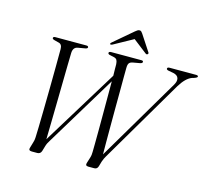

<svg xmlns="http://www.w3.org/2000/svg" viewBox="-120 -1012 1258 1153"><g transform="rotate(15 509.5 -435.0)"><path d="M827 -691Q827 -700 841 -700H1006.5Q1019 -700 1019 -692Q1019 -686 998.5 -679L986.5 -675.5Q949.5 -662 914.5 -604.5L609.5 -86Q605 -78.5 601 -70.2Q597 -62 593 -50L584 -19Q578.5 0 560.5 0H523Q501.5 0 510 -22.5L520.5 -56Q523.5 -65.5 524.5 -74.5Q525.5 -83.5 525.5 -93Q526 -106.5 526.2 -141Q526.5 -175.5 526.8 -223.2Q527 -271 527 -325.2Q527 -379.5 527 -433Q527 -486.5 527 -531.5L260 -90.5Q246.5 -70.5 241 -50.5L231.5 -18.5Q225 0 206 0H172Q148.5 0 156 -20.5L166 -54.5Q171.5 -70 172 -88.5Q173 -105.5 174 -152.5Q175 -199.5 176.2 -264Q177.5 -328.5 178.2 -398.5Q179 -468.5 179.5 -531.8Q180 -595 180 -638.5Q180 -669.5 157.5 -674L132.5 -680.5Q117.5 -684 117.5 -691Q117.5 -700 131.5 -700H323.5Q336.5 -700 336.5 -691.5Q336.5 -683.5 320.5 -681L277.5 -673.5Q249 -668.5 247.5 -633.5Q246.5 -604.5 245.8 -557Q245 -509.5 244 -451Q243 -392.5 242 -329.5Q241 -266.5 239.8 -205.8Q238.5 -145 237.5 -94L527 -566Q526.5 -589 526.2 -607.2Q526 -625.5 526 -637Q525 -654.5 520 -663.2Q515 -672 502 -675L474.5 -681Q463.5 -684 463.5 -691Q463.5 -700 478.5 -700H666.5Q677.5 -700 677.5 -692Q677.5 -684.5 664 -681L619 -673Q603 -670 596.8 -661Q590.5 -652 590.5 -630.5Q590 -613 590 -574.8Q590 -536.5 589.8 -485.8Q589.5 -435 589.2 -378.8Q589 -322.5 589 -268Q589 -213.5 589 -168Q589 -122.5 589.5 -94L894 -609.5Q908 -633.5 902.8 -651.5Q897.5 -669.5 871 -675.5L839 -681.5Q827 -684 827 -691ZM692 -744Q686.5 -740 679 -746L594 -812L474.5 -746Q464 -740.5 460.5 -744Q456 -748.5 465 -756L583 -856.5Q591 -863 596.8 -866.8Q602.5 -870.5 609.5 -870.5Q616 -870.5 620 -866.8Q624 -863 628.5 -856.5L694.5 -756Q699 -748.5 692 -744Z"/></g></svg>

Font: Fraunces 72pt Light
Style: Italic
Weight: 300
Italic angle: -16°
Version: Version 1.000;[b76b70a41]